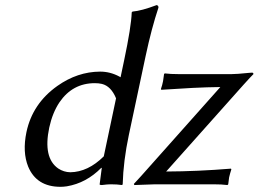

<svg xmlns="http://www.w3.org/2000/svg" viewBox="-20 -718 1007 748"><path d="M627.4 -49.8Q749 -50.3 879.9 -61L881.3 -58.1Q876 -42 872.6 -26.9Q872.1 -24.4 869.1 0L866.2 2.9Q843.8 0 811 0H585Q585 0 503.4 2.9L501.5 -1.5Q510.3 -10.3 529.8 -32.2L838.4 -378.9Q787.1 -378.4 729.7 -375.5Q672.4 -372.6 640.1 -370.1L608.4 -368.2L606.9 -371.1Q612.3 -386.7 615.2 -401.9Q615.7 -405.3 619.1 -429.2L621.6 -432.1Q644 -429.2 677.2 -429.2H881.3Q901.9 -429.2 949.2 -434.1Q961.4 -435.5 963.4 -435.1Q967.8 -433.1 967.3 -429.2Q957.5 -419.9 928.2 -387.2ZM384.3 -108.9 432.1 -335Q412.6 -382.3 377 -391.1Q364.3 -394 349.6 -394Q262.7 -394 211.9 -319.8Q184.6 -279.3 171.9 -221.2Q147 -103 207 -61.5Q228.5 -47.4 253.9 -46.9Q322.8 -47.9 384.3 -108.9ZM374.5 -64Q315.9 -4.9 240.7 7.8Q227.1 9.8 215.8 9.8Q122.6 9.8 89.8 -68.8Q66.9 -125.5 83 -203.1Q106.4 -314.5 203.6 -383.3Q281.7 -438.5 370.1 -439Q409.2 -439 444.8 -419.9Q447.8 -418 449.7 -417L463.4 -481.9Q491.2 -613.3 493.2 -669.9L496.1 -672.9Q531.2 -675.8 590.3 -698.2Q598.1 -696.3 597.2 -688Q570.3 -607.4 547.4 -500L481.9 -191.9Q460.4 -90.3 458 0L455.6 2.9Q436.5 0 411.6 0Q399.4 0 376.5 2.9Q367.7 2.9 368.2 0L376.5 -64Z"/></svg>

Font: Linux Biolinum Capitals O
Style: Italic Samll Caps
Weight: 400
Italic angle: -12°
Designer: Philipp H. Poll
Foundry: Philipp H. Poll
Version: Version 0.6.2